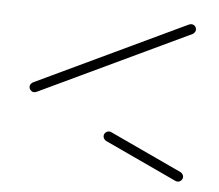

<svg xmlns="http://www.w3.org/2000/svg" viewBox="-37 -490 525 460"><g transform="rotate(5 225.0 -259.5)"><path d="M417.8 -82.2Q417.8 -77.4 414.3 -73.7Q410.7 -70 405.6 -70Q402.6 -70 400.4 -71.1L226.3 -152.2Q223.3 -154.1 221.5 -156.9Q219.6 -159.6 219.6 -163Q219.6 -168.1 223.3 -171.7Q227 -175.2 231.9 -175.2Q234.8 -175.2 237 -174.1L411.1 -93Q414.1 -91.1 415.9 -88.3Q417.8 -85.6 417.8 -82.2ZM405.6 -448.5Q410.7 -448.5 414.3 -445Q417.8 -441.5 417.8 -436.3Q417.8 -433 415.9 -430.2Q414.1 -427.4 411.1 -425.6L52.2 -255.6Q46.7 -253.3 44.8 -253.3Q40 -253.3 36.3 -257Q32.6 -260.7 32.6 -265.6Q32.6 -268.9 34.4 -271.7Q36.3 -274.4 39.3 -276.3L398.1 -446.3Q402.6 -448.5 405.6 -448.5Z"/></g></svg>

Font: 26F Galaxy Hebrew Thin
Style: Regular
Weight: 100
Designer: C₂₉H₂₅N₃O₅
Version: Version 1.000